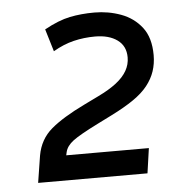

<svg xmlns="http://www.w3.org/2000/svg" viewBox="-41 -849 480 537"><g transform="rotate(-5 199.0 -580.5)"><path d="M45 -350 57 -426Q65 -471 98 -499Q131 -527 193 -557L234 -577Q265 -592 285 -607.5Q305 -623 315 -640.5Q325 -658 325 -678Q325 -710 301.5 -727Q278 -744 239 -744Q208 -744 179 -737Q150 -730 121 -713L102 -776Q142 -798 174 -804.5Q206 -811 243 -811Q282 -811 317.5 -798Q353 -785 375.5 -756Q398 -727 398 -678Q398 -654 391 -633Q384 -612 369 -593Q354 -574 328.5 -556.5Q303 -539 267 -521L225 -500Q173 -474 154.5 -460Q136 -446 132 -429L130 -420H362L352 -350Z"/></g></svg>

Font: Finlandica
Style: Italic
Weight: 400
Italic angle: -8°
Designer: Niklas Ekholm, Juho Hiilivirta, Jaakko Suomalainen
Foundry: Helsinki Type Studio
Version: Version 1.064